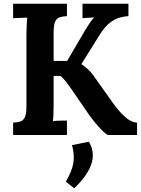

<svg xmlns="http://www.w3.org/2000/svg" viewBox="-20 -720 752 1024"><path d="M50 0V-66Q73 -67 88.5 -72Q104 -77 112.5 -95Q121 -113 121 -153V-536Q121 -563 122.5 -588Q124 -613 125 -626Q109 -625 85 -624.5Q61 -624 50 -623V-700H337V-634Q315 -633 299 -628Q283 -623 274.5 -605.5Q266 -588 266 -547V-395H338L415 -526Q432 -556 451 -586Q470 -616 483 -627Q467 -626 449 -625Q431 -624 420 -623V-700H665V-634Q643 -633 617.5 -626Q592 -619 565 -598Q538 -577 510 -532L414 -378Q452 -353 477 -319L580 -174Q610 -131 643.5 -99.5Q677 -68 711 -66V0H557Q549 -1 531 -18Q513 -35 493 -59Q473 -83 459 -102L360 -246Q347 -265 331.5 -285Q316 -305 302 -315H266V-164Q266 -137 265 -112Q264 -87 262 -74Q278 -76 302.5 -76.5Q327 -77 337 -77V0ZM376 284 331 249Q365 191 371.5 147Q378 103 364 54L454 36Q475 70 475 108Q475 152 447.5 197.5Q420 243 376 284Z"/></svg>

Font: Lora
Style: Bold
Weight: 700
Designer: Olga Karpushina, Alexei Vanyashin (Cyrillic)
Foundry: Cyreal
Version: Version 3.006; ttfautohint (v1.8.4.7-5d5b);gftools[0.9.30]